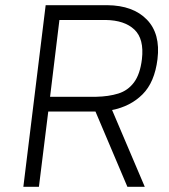

<svg xmlns="http://www.w3.org/2000/svg" viewBox="-20 -720 651 740"><path d="M156 -700H394Q493 -699 546 -644.5Q599 -590 587 -492Q576 -403 529.5 -356.5Q483 -310 412 -296L538 0H471L348 -290H344H166L130 0H70ZM387 -643H209L173 -347H351Q399 -348 436 -359.5Q473 -371 496.5 -402.5Q520 -434 527 -492Q536 -570 498 -606Q460 -642 387 -643Z"/></svg>

Font: Haskoy Light
Style: Italic
Weight: 300
Designer: Ertekin Erdin
Foundry: Ertekin Erdin
Version: Version 2.000; ttfautohint (v1.8.4.7-5d5b)